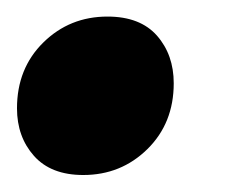

<svg xmlns="http://www.w3.org/2000/svg" viewBox="-20 -194 290 226"><path d="M106.5 -174.5Q145 -174.5 164.8 -152Q184.5 -129.5 184.5 -96Q184.5 -49 153.5 -18.5Q122.5 12 78 12Q40 12 20 -10.5Q0 -33 0 -66.5Q0 -113.5 31 -144Q62 -174.5 106.5 -174.5Z"/></svg>

Font: Newsreader 16pt ExtraBold
Style: Italic
Weight: 800
Italic angle: -17°
Designer: Hugues Gentile
Foundry: Production Type
Version: Version 1.003; ttfautohint (v1.8.3)